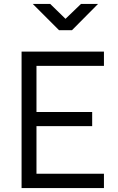

<svg xmlns="http://www.w3.org/2000/svg" viewBox="-20 -959 604 979"><path d="M90 0H510V-73H166V-316H450V-388H166V-623H510V-696H90ZM480 -939H393L314 -863L236 -939H147L281 -805H347Z"/></svg>

Font: TitilliumText22L
Style: 400 wt
Weight: 400
Designer: Campivisivi
Foundry: Campivisivi
Version: 1.000